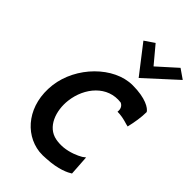

<svg xmlns="http://www.w3.org/2000/svg" viewBox="-296 -1116 1232 1232"><g transform="rotate(45 320.5 -500.0)"><path d="M284 -966 432 -775 641 -966 576 -1011 447 -895 350 -1011ZM438 -715C268 -715 97 -541 74 -351C50 -153 166 -8 316 10C337 12 358 12 378 10C485 5 541 -25 563 -39L554 -176C549 -172 542 -167 534 -161C507 -145 458 -124 406 -119C382 -117 359 -118 338 -122C241 -140 203 -251 215 -352C231 -485 327 -600 462 -582C481 -573 493 -555 489 -526C545 -526 591 -505 602 -505C614 -556 623 -608 623 -657C610 -679 556 -715 438 -715Z"/></g></svg>

Font: Bluebird
Style: NrwObl
Weight: 400
Designer: Jasper
Foundry: Cannot Into Space Fonts
Version: Version 0.98